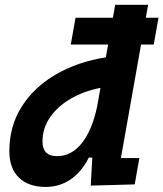

<svg xmlns="http://www.w3.org/2000/svg" viewBox="-20 -752 666 783"><path d="M449.7 -732.4H584L574.7 -679.7H626.5L606.9 -570.3H555.2L473.1 -107.4H548.3L529.3 0L350.1 4.9L356.4 -109.4H342.3Q313.5 -51.8 268.6 -20.8Q223.6 10.3 166.5 10.3Q95.7 10.3 56.9 -27.8Q18.1 -65.9 18.1 -135.3Q18.1 -237.3 68.4 -316.9Q118.7 -396.5 207.5 -448.2Q296.4 -500 411.6 -518.1L420.9 -570.3H268.6L288.1 -679.7H440.4ZM376 -316.9 389.6 -393.6Q321.3 -380.4 267.8 -349.1Q214.4 -317.9 183.8 -273.2Q153.3 -228.5 153.3 -175.3Q153.3 -115.2 212.9 -115.2Q271.5 -115.2 313.5 -168Q355.5 -220.7 376 -316.9Z"/></svg>

Font: Cascadia Mono
Style: Bold Italic
Weight: 700
Italic angle: -10°
Monospace: yes
Designer: Aaron Bell
Foundry: Saja Typeworks
Version: Version 2404.023; ttfautohint (v1.8.4)